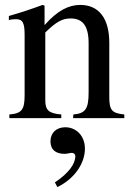

<svg xmlns="http://www.w3.org/2000/svg" viewBox="-20 -480 540 780"><path d="M213 280C282 247 325 184 325 124C325 72 290 37 245 37C209 37 185 60 185 94C185 128 206 145 243 145C254 145 264 141 272 141C280 141 286 147 286 154C286 187 258 224 203 261ZM485 0V-15C436 -20 424 -31 424 -85V-306C424 -405 382 -460 306 -460C260 -460 214 -438 162 -379H161V-457L153 -460C104 -442 71 -431 16 -415V-398C23 -401 34 -402 45 -402C73 -402 80 -386 80 -337V-94C80 -35 69 -19 18 -15V0H229V-15C178 -19 164 -33 164 -72V-348C210 -393 234 -405 267 -405C316 -405 340 -375 340 -304V-105C340 -39 328 -19 278 -15L277 0Z"/></svg>

Font: XITS
Style: Regular
Weight: 400
Designer: MicroPress Inc., with final additions and corrections provided by Coen Hoffman, Elsevier (retired)
Version: Version 1.302